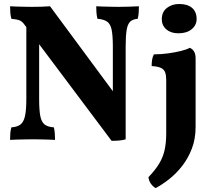

<svg xmlns="http://www.w3.org/2000/svg" viewBox="-20 -711 1078 980"><path d="M549.6 7.8 104.4 -585.8Q94 -600.8 80.7 -606.6Q67.4 -612.4 38.2 -615Q34 -629.2 32.7 -645.6Q31.4 -662 31.4 -679Q43.2 -678 63.5 -677.5Q83.8 -677 105.1 -676.5Q126.4 -676 140.8 -676Q163.4 -676 190.8 -676.7Q218.2 -677.4 235.4 -679L570.2 -226.2ZM31.4 3Q31.4 -16.6 32.7 -31.9Q34 -47.2 38.2 -61Q67.6 -62.8 84.1 -75.2Q100.6 -87.6 107.5 -118.1Q114.4 -148.6 114.4 -205.6V-613L179.8 -608.2V-205.6Q179.8 -148.6 185.8 -118.1Q191.8 -87.6 208.3 -75.2Q224.8 -62.8 254.8 -61Q258.4 -47.2 259.7 -30.9Q261 -14.6 261 3Q246.6 2 226.4 1.5Q206.2 1 185.4 0.5Q164.6 0 148.8 0Q133 0 109.8 0.5Q86.6 1 65 1.5Q43.4 2 31.4 3ZM549.6 7.8 556 -145.6V-472.4Q556 -528.2 550 -558.3Q544 -588.4 526.9 -600.5Q509.8 -612.6 477.4 -615Q473.2 -632 472.2 -648.6Q471.2 -665.2 471.2 -679Q485.2 -678 506.5 -677.5Q527.8 -677 549.7 -676.5Q571.6 -676 587.4 -676Q610.8 -676 640.5 -677Q670.2 -678 689 -679Q689 -663 688 -646.7Q687 -630.4 682.8 -615Q658.4 -613.2 645.1 -601.1Q631.8 -589 626.6 -558.9Q621.4 -528.8 621.4 -472.4V0Q606.2 4.8 588.3 6.3Q570.4 7.8 549.6 7.8ZM774.6 249Q760.4 241.4 750.1 226.6Q739.8 211.8 737.6 193.4Q773 156.4 792.5 124Q812 91.6 820.2 54.8Q828.4 18 828.4 -29.8V-303.4Q828.4 -326.4 823 -341.5Q817.6 -356.6 801.6 -364.3Q785.6 -372 754 -373.8Q754 -389.6 756.3 -405.2Q758.6 -420.8 765.4 -433.6Q801.4 -433.6 838 -438.6Q874.6 -443.6 904.4 -451.1Q934.2 -458.6 948.6 -467Q961.8 -461.6 970.1 -448.7Q978.4 -435.8 978.4 -412.6V-63Q978.4 -1.8 959.1 48.1Q939.8 98 909.2 136.9Q878.6 175.8 842.8 203.9Q807 232 774.6 249ZM890.6 -541Q852.4 -541 829.1 -561Q805.8 -581 805.8 -612.8Q805.8 -650 831.6 -670.3Q857.4 -690.6 894.8 -690.6Q937.4 -690.6 960.5 -670.6Q983.6 -650.6 983.6 -614Q983.6 -582.6 958.3 -561.8Q933 -541 890.6 -541Z"/></svg>

Font: Vollkorn
Style: Regular
Weight: 400
Designer: Friedrich Althausen
Foundry: Friedrich Althausen
Version: Version 4.104